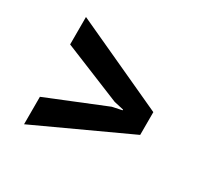

<svg xmlns="http://www.w3.org/2000/svg" viewBox="-107 -710 732 710"><g transform="rotate(30 259.0 -355.0)"><path d="M71.3 -466.8V-584L462.9 -403.8V-306.6L71.3 -126V-243.2L319.8 -344.2L361.3 -353V-356L320.3 -365.2Z"/></g></svg>

Font: Ufes Sans SemiBold
Style: Regular
Weight: 600
Designer: Ricardo Esteves & Filipe Motta
Foundry: ProDesignUfes - Ricardo Esteves, Filipe Motta (This is a derivative work, based on Roboto family, by Christian Robertson
Version: Version 2.0